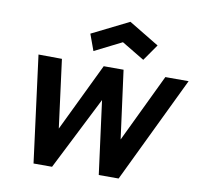

<svg xmlns="http://www.w3.org/2000/svg" viewBox="-87 -907 1049 1000"><g transform="rotate(10 437.5 -407.0)"><path d="M503 -703 359.5 -631 328 -717.5 523 -814.5 683.5 -717.5 623 -631ZM875 -562.5 604 0H499L448 -387.5L252 0H154L81 -563.5L205 -562.5L252 -202L426 -562.5H531L579 -202L752 -562.5Z"/></g></svg>

Font: Russisch Sans
Style: Bold Italic
Weight: 700
Italic angle: -10°
Designer: Michael Sharanda (font) & Cristiano Sobral (main changes)
Foundry: Michael Sharanda
Version: Version 2.00;September 8, 2020;FontCreator 13.0.0.2681 64-bi